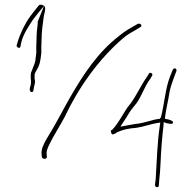

<svg xmlns="http://www.w3.org/2000/svg" viewBox="-20 -697 794 799"><path d="M49 -507C49 -501 62 -492 65 -503L68 -518C76 -555 100 -588 117 -615C131 -634 147 -653 163 -672C154 -651 146 -628 137 -607V-599C134 -579 132 -553 132 -532C132 -522 131 -513 131 -505V-476C130 -468 129 -461 128 -454C128 -443 124 -431 119 -420L113 -404C109 -396 108 -390 108 -385V-370C109 -366 109 -358 109 -356C109 -351 108 -347 108 -345V-343C105 -337 99 -316 111 -314C123 -314 117 -323 123 -341L126 -356C126 -360 125 -364 124 -369V-385C124 -390 126 -391 127 -395V-396L128 -397C136 -411 140 -418 145 -433L149 -453C150 -459 151 -466 152 -477V-504C152 -515 153 -524 153 -532C153 -564 158 -600 162 -627C165 -646 170 -654 167 -668C167 -669 167 -669 166 -670C161 -676 147 -681 141 -674C129 -659 116 -643 105 -628C84 -599 64 -558 53 -521ZM153 -56 154 -44C155 -39 159 -36 167 -36C171 -36 175 -41 175 -43V-44L174 -57C173 -67 177 -78 183 -91C201 -130 228 -170 249 -210C306 -331 389 -449 490 -536C506 -550 521 -559 539 -569L564 -584C576 -591 562 -603 552 -597L526 -582C508 -572 492 -561 475 -547C388 -480 328 -389 273 -294C246 -247 219 -194 192 -149C179 -128 168 -110 162 -96C154 -80 152 -66 153 -56ZM443 -155C438 -158 444 -134 449 -138C455 -138 463 -143 468 -147C490 -157 516 -163 547 -165C579 -170 605 -180 633 -185L647 -187L645 -173C635 -109 632 -22 628 47L625 72C625 77 629 82 632 82C639 82 641 79 641 75L643 48C645 31 647 10 648 -16C650 -70 655 -129 661 -180V-189L674 -184C676 -183 676 -185 681 -183C688 -182 698 -179 700 -186C701 -192 697 -194 684 -199L666 -203C670 -240 680 -277 685 -311V-312C689 -333 696 -352 703 -372L714 -401C714 -404 715 -405 714 -408C710 -415 702 -413 699 -407L687 -377C668 -328 665 -269 650 -210L649 -208L644 -202H640C612 -199 585 -185 542 -181L481 -170L494 -190C511 -214 518 -232 538 -255C567 -286 578 -334 606 -370L613 -382C619 -392 602 -398 600 -391L592 -378C567 -343 548 -299 521 -263H520V-262C497 -236 476 -186 446 -156ZM606 -370H607Z"/></svg>

Font: Stray Cat
Style: ExLtExt
Weight: 200
Version: Version 1.0